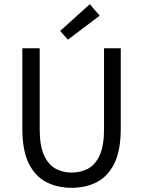

<svg xmlns="http://www.w3.org/2000/svg" viewBox="-20 -887 685 919"><path d="M323 12Q256 12 202.5 -15Q149 -42 118 -104Q87 -166 87 -271V-656H170V-269Q170 -190 190.5 -144.5Q211 -99 245.5 -80Q280 -61 323 -61Q367 -61 402 -80Q437 -99 457.5 -144.5Q478 -190 478 -269V-656H558V-271Q558 -166 527 -104Q496 -42 443 -15Q390 12 323 12ZM305 -697 268 -739 410 -867 457 -812Z"/></svg>

Font: .
Style: 
Weight: 400
Designer: Paul D. Hunt, Dalton Maag
Foundry: Dalton Maag Ltd
Version: Version 1.200